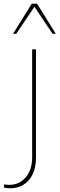

<svg xmlns="http://www.w3.org/2000/svg" viewBox="-79 -752 318 1026"><path d="M219.2 -571.3H202.1L105 -715.8L7.8 -571.3H-9.3L90.8 -732.4H119.1ZM-58.6 250.5 -56.6 232.9Q-49.8 234.4 -42.7 235.1Q-35.6 235.8 -29.3 235.8Q24.4 235.8 58.6 195.6Q92.8 155.3 92.8 89.4V-488.3H113.3V89.4Q113.3 165.5 75.7 209.7Q38.1 253.9 -23.4 253.9Q-31.7 253.9 -40.5 253.2Q-49.3 252.4 -58.6 250.5Z"/></svg>

Font: Kumbh Sans Thin
Style: Regular
Weight: 250
Version: Version 1.004